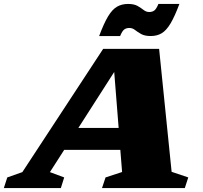

<svg xmlns="http://www.w3.org/2000/svg" viewBox="-84 -955 1030 975"><path d="M787.5 -82.5 872 -54 854.5 0H434L452 -54L536 -81.5L527 -194H242L169.5 -81L242 -54L225 0H-64.5L-47 -54L29.5 -81L440 -707H724ZM314 -305.5H518.5L496 -589.5ZM827 -935Q803 -871 781.8 -835.5Q760.5 -800 736.8 -786Q713 -772 681.5 -772Q651 -772 632.8 -782.2Q614.5 -792.5 601.5 -802.8Q588.5 -813 573 -813Q557 -813 546.8 -805.2Q536.5 -797.5 526 -772H419.5Q443.5 -836.5 464.8 -871.8Q486 -907 510.2 -921Q534.5 -935 566.5 -935Q596.5 -935 614.5 -924.8Q632.5 -914.5 645.5 -904.2Q658.5 -894 673.5 -894Q689.5 -894 699.8 -901.8Q710 -909.5 720.5 -935Z"/></svg>

Font: Newsreader Caption ExtraBold
Style: Italic
Weight: 800
Italic angle: -17°
Designer: Hugues Gentile
Foundry: Production Type
Version: Version 1.001